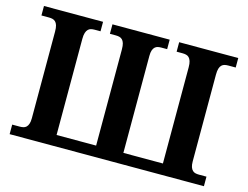

<svg xmlns="http://www.w3.org/2000/svg" viewBox="-98 -874 1333 1033"><g transform="rotate(15 569.0 -357.0)"><path d="M27.8 0V-53.2H69.8Q80.1 -53.2 89.4 -55.2Q98.6 -57.1 105.7 -63.7Q112.8 -70.3 116.9 -82.3Q121.1 -94.2 121.1 -113.8V-596.2Q121.1 -617.7 117.2 -630.4Q113.3 -643.1 106.2 -649.9Q99.1 -656.7 89.8 -658.9Q80.6 -661.1 69.8 -661.1H27.8V-713.9H356.9V-661.1H324.2Q313.5 -661.1 304.2 -658.9Q294.9 -656.7 288.1 -649.9Q281.2 -643.1 277.1 -630.4Q272.9 -617.7 272.9 -596.2V-61H493.2V-596.2Q493.2 -617.7 489.3 -630.4Q485.4 -643.1 478.3 -649.9Q471.2 -656.7 461.9 -658.9Q452.6 -661.1 441.9 -661.1H409.2V-713.9H728V-661.1H695.8Q685.5 -661.1 676.5 -659.2Q667.5 -657.2 660.4 -650.9Q653.3 -644.5 649.2 -632.8Q645 -621.1 645 -601.1V-61H865.2V-596.2Q865.2 -617.7 861.1 -630.4Q856.9 -643.1 850.1 -649.9Q843.3 -656.7 833.7 -658.9Q824.2 -661.1 814 -661.1H780.8V-713.9H1109.9V-661.1H1067.9Q1057.6 -661.1 1048.3 -658.9Q1039.1 -656.7 1032 -649.9Q1024.9 -643.1 1021 -630.4Q1017.1 -617.7 1017.1 -596.2V-113.8Q1017.1 -94.2 1021.2 -82.3Q1025.4 -70.3 1032.5 -63.7Q1039.6 -57.1 1048.6 -55.2Q1057.6 -53.2 1067.9 -53.2H1109.9V0Z"/></g></svg>

Font: Droid Serif
Style: Bold
Weight: 700
Designer: Monotype Design team
Foundry: Monotype Imaging Inc.
Version: Version 1.03